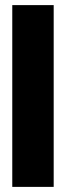

<svg xmlns="http://www.w3.org/2000/svg" viewBox="-20 -731 261 751"><path d="M28 0H190V-711H28Z"/></svg>

Font: Asimov Pro
Style: Blk
Weight: 900
Designer: Google
Version: Version 2.000980; 2014